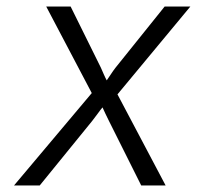

<svg xmlns="http://www.w3.org/2000/svg" viewBox="-20 -570 640 590"><path d="M23 0 262 -284 122 -550H197L290 -362Q294 -353 299 -341.5Q304 -330 308 -323Q313 -330 320.5 -341.5Q328 -353 335 -362L486 -550H565L341 -280L489 0H414L315 -198Q310 -208 304 -220.5Q298 -233 295 -240Q289 -233 280 -220.5Q271 -208 263 -198L102 0Z"/></svg>

Font: JetBrains Mono NL ExtraLight
Style: Italic
Weight: 200
Italic angle: -9°
Monospace: yes
Designer: Philipp Nurullin, Konstantin Bulenkov
Foundry: JetBrains
Version: Version 2.305; ttfautohint (v1.8.4.7-5d5b)